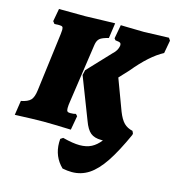

<svg xmlns="http://www.w3.org/2000/svg" viewBox="-144 -759 1005 1103"><g transform="rotate(15 358.5 -207.0)"><path d="M316 4Q200 0 153 0Q100 0 -17 5L-4 -81Q37 -89 53 -106.5Q69 -124 74 -166L118 -512L120 -537Q120 -551 115 -555Q110 -559 96 -559L68 -558L57 -572L71 -648L228 -647Q250 -647 328 -650Q346 -650 404 -652L391 -561Q353 -552 339 -540Q325 -528 321 -502L270 -152Q266 -128 266 -111Q266 -97 270.5 -92Q275 -87 287 -87Q309 -87 321 -91L331 -80ZM554 -412 502 -356 571 -171Q588 -128 608 -108Q628 -88 660 -81L667 -66L664 -62H667Q617 49 573.5 114Q530 179 484.5 208.5Q439 238 384 238Q358 238 328 232Q270 176 270 93Q270 78 271 71L286 61Q348 77 387 77Q428 77 457 62Q486 47 510 16H500Q459 16 436 -3Q413 -22 396 -69L300 -317L307 -347L435 -483Q460 -505 465 -534Q466 -547 460 -551.5Q454 -556 431 -558L423 -568L438 -650L474 -649L577 -647Q601 -647 724 -652L734 -637L720 -560Q642 -519 554 -412Z"/></g></svg>

Font: Alegreya Black
Style: Italic
Weight: 900
Italic angle: -7°
Designer: Juan Pablo del Peral
Foundry: Huerta Tipografica
Version: Version 2.007; ttfautohint (v1.6)